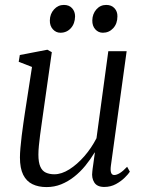

<svg xmlns="http://www.w3.org/2000/svg" viewBox="-20 -750 592 780"><path d="M169 10Q136 10 111.8 -1.8Q87.5 -13.5 74.2 -40Q61 -66.5 61 -110.5Q61 -126 63 -149.2Q65 -172.5 68.2 -198.8Q71.5 -225 75 -249.5Q78.5 -274 81 -290.5L110 -478L56 -499L60.5 -526.5L172.5 -548L190.5 -538L154.5 -284.5Q152 -265.5 148.8 -244Q145.5 -222.5 142.8 -200.5Q140 -178.5 138 -158.2Q136 -138 136 -122Q136 -90.5 143.8 -73Q151.5 -55.5 166.2 -48.8Q181 -42 201 -42Q230 -42 261.8 -62Q293.5 -82 322.5 -115.2Q351.5 -148.5 372 -188.5L420 -542H494.5L430.5 -77Q428 -58.5 431.2 -48.8Q434.5 -39 444 -39Q454 -39 467 -47Q480 -55 496.5 -72.5L507.5 -52.5Q502 -43.5 487.2 -28.8Q472.5 -14 451 -2.2Q429.5 9.5 403.5 9.5Q374.5 9.5 363 -8.8Q351.5 -27 355 -52.5Q355 -55 356.2 -63.8Q357.5 -72.5 359.2 -84.8Q361 -97 362.5 -109Q364 -121 365.5 -130L364.5 -130.5Q347.5 -102.5 326.8 -77Q306 -51.5 281.2 -32Q256.5 -12.5 228.5 -1.2Q200.5 10 169 10ZM225.5 -617Q207.5 -617 194.8 -631Q182 -645 182.5 -667.5Q183 -693.5 199.5 -711.8Q216 -730 239.5 -730Q261 -730 273 -716.5Q285 -703 285 -683.5Q284.5 -654 267.8 -635.5Q251 -617 225.5 -617ZM398 -617Q379.5 -617 367 -631Q354.5 -645 355 -667.5Q355.5 -693.5 371.5 -711.8Q387.5 -730 411.5 -730Q433 -730 445.2 -716.5Q457.5 -703 457 -683.5Q457 -654 440 -635.5Q423 -617 398 -617Z"/></svg>

Font: Merriweather 60pt Light
Style: Italic
Weight: 300
Italic angle: -7.8°
Version: Version 2.101